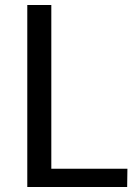

<svg xmlns="http://www.w3.org/2000/svg" viewBox="-20 -747 560 767"><path d="M89 -727H185V-73H489L488 0H89Z"/></svg>

Font: Expletus Sans
Style: Regular
Weight: 400
Designer: Jasper de Waard
Foundry: Designtown
Version: Version 7.028